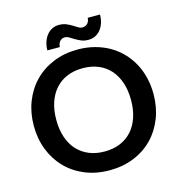

<svg xmlns="http://www.w3.org/2000/svg" viewBox="-128 -1014 1064 1135"><g transform="rotate(-15 404.0 -446.0)"><path d="M770 -361.5Q770 -282 743.8 -214.2Q717.5 -146.5 669.5 -97Q621.5 -47.5 554 -19.8Q486.5 8 404 8Q322 8 254.5 -19.8Q187 -47.5 138.8 -97Q90.5 -146.5 64 -214.2Q37.5 -282 37.5 -361.5Q37.5 -441 64 -508.8Q90.5 -576.5 138.8 -626Q187 -675.5 254.5 -703.2Q322 -731 404 -731Q459 -731 507.5 -718.2Q556 -705.5 596.5 -682.2Q637 -659 669.2 -625.8Q701.5 -592.5 724 -551.5Q746.5 -510.5 758.2 -462.5Q770 -414.5 770 -361.5ZM632.5 -361.5Q632.5 -421 616.5 -468.2Q600.5 -515.5 571 -548.5Q541.5 -581.5 499.2 -599Q457 -616.5 404 -616.5Q351 -616.5 308.8 -599Q266.5 -581.5 236.8 -548.5Q207 -515.5 191 -468.2Q175 -421 175 -361.5Q175 -302 191 -254.8Q207 -207.5 236.8 -174.8Q266.5 -142 308.8 -124.5Q351 -107 404 -107Q457 -107 499.2 -124.5Q541.5 -142 571 -174.8Q600.5 -207.5 616.5 -254.8Q632.5 -302 632.5 -361.5ZM467.5 -849.5Q478.5 -849.5 486.8 -854Q495 -858.5 500.2 -865.2Q505.5 -872 508 -880.2Q510.5 -888.5 510.5 -896.5H586Q586 -871.5 579.2 -848.8Q572.5 -826 559.2 -808.2Q546 -790.5 526.8 -780Q507.5 -769.5 482.5 -769.5Q457 -769.5 438.2 -777.5Q419.5 -785.5 404 -794.8Q388.5 -804 375.8 -812Q363 -820 349.5 -820Q338 -820 330 -815.5Q322 -811 317 -804Q312 -797 309.5 -788.5Q307 -780 307 -772H230.5Q230.5 -796.5 237.5 -819.8Q244.5 -843 257.8 -860.8Q271 -878.5 290.2 -889.2Q309.5 -900 334.5 -900Q360 -900 379 -892Q398 -884 413 -874.8Q428 -865.5 441 -857.5Q454 -849.5 467.5 -849.5Z"/></g></svg>

Font: Lato 2
Style: Bold
Weight: 700
Designer: Lukasz Dziedzic with Adam Twardoch and Botio Nikoltchev
Foundry: tyPoland Lukasz Dziedzic
Version: Version 2.015; 2015-08-06; http://www.latofonts.com/